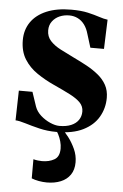

<svg xmlns="http://www.w3.org/2000/svg" viewBox="-54 -559 531 829"><g transform="rotate(5 212.0 -144.0)"><path d="M203 12Q163.5 12 128.5 3.5Q93.5 -5 66.2 -13.5Q39 -22 23 -22.5L26 -151.5H85L106 -89Q113.5 -68 132.2 -51.2Q151 -34.5 173.2 -24.8Q195.5 -15 213.5 -15Q243.5 -15 264.2 -23.8Q285 -32.5 296 -48.5Q307 -64.5 307 -85.5Q307 -107.5 291.8 -123.5Q276.5 -139.5 247 -154.8Q217.5 -170 173.5 -190Q135 -207.5 100.8 -230.8Q66.5 -254 45.2 -288Q24 -322 24 -370.5Q24 -415 47 -448.5Q70 -482 114.2 -500.8Q158.5 -519.5 221.5 -519.5Q264 -519.5 293.5 -512.8Q323 -506 343.8 -499Q364.5 -492 381 -490L376.5 -363H317.5L299.5 -421Q293 -444.5 281 -460.8Q269 -477 252 -485.5Q235 -494 214.5 -494Q192.5 -494 173.2 -485.8Q154 -477.5 141.8 -461.2Q129.5 -445 129.5 -422Q129.5 -395 146.5 -376.5Q163.5 -358 191 -343.8Q218.5 -329.5 250.5 -314Q280 -300 308 -284.8Q336 -269.5 358.5 -251Q381 -232.5 394 -208.8Q407 -185 407 -153.5Q407 -108.5 385.2 -70.8Q363.5 -33 318.5 -10.5Q273.5 12 203 12ZM181 233Q164 233 146 229.8Q128 226.5 114.5 221V138Q123 140.5 134 141.8Q145 143 152 143Q183 143 205.2 130.2Q227.5 117.5 227.5 82Q227.5 67 223.2 51.5Q219 36 211.8 21.8Q204.5 7.5 196 -2L213 -6.5L227 -2Q239.5 8.5 255.8 29.8Q272 51 284.5 78.2Q297 105.5 297 135.5Q297 168 282 189.8Q267 211.5 240.8 222.2Q214.5 233 181 233Z"/></g></svg>

Font: Merriweather 144pt
Style: Bold
Weight: 700
Version: Version 2.100